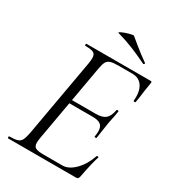

<svg xmlns="http://www.w3.org/2000/svg" viewBox="-189 -887 892 991"><g transform="rotate(30 257.0 -392.0)"><path d="M16 -12Q49 -12 64.5 -17Q80 -22 87.5 -36Q95 -50 101 -81L183 -544Q186 -564 186 -576Q186 -598 173 -605.5Q160 -613 123 -613Q120 -613 120 -619Q120 -625 123 -625H506Q514 -625 512 -616L503 -559Q499 -523 493 -492Q492 -488 486 -489Q480 -490 481 -493Q482 -501 482 -516Q482 -559 462 -584.5Q442 -610 405 -610H323Q291 -610 275.5 -605Q260 -600 252.5 -586.5Q245 -573 240 -543L159 -85Q156 -67 156 -55Q156 -34 169 -26.5Q182 -19 219 -19H329Q366 -19 402 -55Q438 -91 458 -149Q459 -152 464.5 -151Q470 -150 469 -147Q454 -100 438 -15Q436 -7 432.5 -3.5Q429 0 422 0H16Q14 0 14 -6Q14 -12 16 -12ZM399 -233Q402 -250 402 -263Q402 -291 387 -303Q372 -315 338 -315H174L177 -336H345Q384 -336 402.5 -351.5Q421 -367 428 -406Q428 -409 434 -409Q436 -409 438.5 -407.5Q441 -406 440 -404Q436 -376 431 -356L425 -325L419 -286Q419 -283 411 -232Q410 -228 404 -228.5Q398 -229 399 -233ZM239 -756Q231 -758 248 -766Q265 -774 287.5 -780Q310 -786 314 -784Q321 -778 356.5 -749Q392 -720 433 -691Q435 -689 435 -688Q435 -685 432.5 -683Q430 -681 427 -682Q378 -706 335 -723.5Q292 -741 239 -756Z"/></g></svg>

Font: Cormorant Garamond
Style: Italic
Weight: 400
Italic angle: -10°
Designer: Christian Thalmann (Catharsis Fonts)
Foundry: Catharsis Fonts
Version: Version 4.000